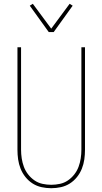

<svg xmlns="http://www.w3.org/2000/svg" viewBox="-20 -984 540 1012"><path d="M250 8Q224 8 199 2.5Q174 -3 152.5 -16.5Q131 -30 114.5 -50.5Q98 -71 88.5 -95Q79 -119 75.5 -144Q72 -169 72 -195V-735H91V-195Q91 -172 94.5 -149Q98 -126 106 -104.5Q114 -83 128.5 -64.5Q143 -46 162 -33Q181 -20 204 -15Q227 -10 250 -10Q273 -10 296 -15Q319 -20 338 -33Q357 -46 371.5 -64.5Q386 -83 394 -104.5Q402 -126 405.5 -149Q409 -172 409 -195V-735H428V-195Q428 -169 424.5 -144Q421 -119 411.5 -95Q402 -71 385.5 -50.5Q369 -30 347.5 -16.5Q326 -3 301 2.5Q276 8 250 8ZM237 -815 137 -954 153 -964 250 -833 347 -964 363 -954 263 -815Z"/></svg>

Font: Iosevka SS18 Thin
Style: Regular
Weight: 100
Monospace: yes
Designer: Belleve Invis
Foundry: Belleve Invis
Version: Version 25.1.1; ttfautohint (v1.8.4)